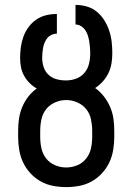

<svg xmlns="http://www.w3.org/2000/svg" viewBox="-20 -755 540 783"><path d="M250 8Q223 8 196.5 3Q170 -2 146.5 -15Q123 -28 104.5 -48Q86 -68 74.5 -92Q63 -116 58.5 -143Q54 -170 54 -196V-222Q54 -247 57.5 -271Q61 -295 70.5 -318Q80 -341 95 -360.5Q110 -380 130 -394Q114 -403 100.5 -416.5Q87 -430 78 -446.5Q69 -463 65.5 -481.5Q62 -500 62 -518Q62 -541 65 -563Q68 -585 75.5 -605.5Q83 -626 96.5 -644.5Q110 -663 128.5 -675.5Q147 -688 168.5 -693Q190 -698 212 -698V-618Q202 -618 191.5 -613.5Q181 -609 174 -601Q167 -593 162.5 -582.5Q158 -572 156 -561.5Q154 -551 153 -540Q152 -529 152 -518Q152 -500 158 -481.5Q164 -463 178 -450Q192 -437 210.5 -432Q229 -427 248 -427H250Q271 -427 291 -434.5Q311 -442 324.5 -458Q338 -474 343 -495Q348 -516 348 -537Q348 -549 347 -561.5Q346 -574 344 -586Q342 -598 338.5 -609.5Q335 -621 328 -631.5Q321 -642 310.5 -648.5Q300 -655 288 -655V-735Q311 -735 334 -728.5Q357 -722 375 -707Q393 -692 405.5 -672Q418 -652 425.5 -629.5Q433 -607 435.5 -583.5Q438 -560 438 -537Q438 -516 434.5 -495.5Q431 -475 422 -456.5Q413 -438 399 -422.5Q385 -407 368 -396Q388 -382 403.5 -362Q419 -342 429 -319Q439 -296 442.5 -271.5Q446 -247 446 -222V-196Q446 -170 441.5 -143Q437 -116 425.5 -92Q414 -68 395.5 -48Q377 -28 353.5 -15Q330 -2 303.5 3Q277 8 250 8ZM250 -72Q273 -72 295 -81Q317 -90 331.5 -108.5Q346 -127 351 -150Q356 -173 356 -196V-222Q356 -245 351 -268.5Q346 -292 331.5 -310Q317 -328 295 -337.5Q273 -347 250 -347Q227 -347 205 -337.5Q183 -328 168.5 -310Q154 -292 149 -268.5Q144 -245 144 -222V-196Q144 -173 149 -150Q154 -127 168.5 -108.5Q183 -90 205 -81Q227 -72 250 -72Z"/></svg>

Font: Iosevka Term Medium
Style: Regular
Weight: 500
Monospace: yes
Designer: Belleve Invis
Foundry: Belleve Invis
Version: Version 26.3.1